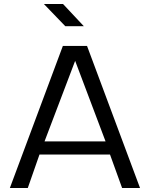

<svg xmlns="http://www.w3.org/2000/svg" viewBox="-20 -933 744 953"><path d="M118 0H29L292 -705H412L675 0H586L526 -166H176ZM353 -631 201 -231H504ZM198 -913H293L396 -803H304Z"/></svg>

Font: Metropolitano
Style: Regular
Weight: 400
Designer: Fonts by Alex Slobzheninov & Chris M. Simpson / Changes by Cristiano Sobral
Foundry: Fonts by Alex Slobzheninov & Chris M. Simpson / Changes by Cristiano Sobral
Version: Version 1.00;August 30, 2020;FontCreator 13.0.0.2681 64-bit